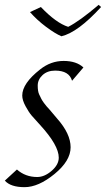

<svg xmlns="http://www.w3.org/2000/svg" viewBox="-62 -766 438 794"><path d="M104 -479Q148 -514 201 -514Q254 -514 283 -487L236 -432Q224 -474 166 -474Q134 -474 114 -455.5Q94 -437 94 -412Q94 -388 100 -375.5Q106 -363 109 -357Q112 -351 119.5 -340.5Q127 -330 130.5 -326.5Q134 -323 144 -311.5Q154 -300 174 -276Q230 -213 230 -157Q230 -101 163.5 -46.5Q97 8 39.5 8Q-18 8 -42 -19L8 -65Q43 -34 92 -34Q122 -34 151.5 -59.5Q181 -85 181 -114Q181 -165 104 -249Q81 -274 69 -288Q57 -302 43.5 -327Q30 -352 30 -371Q30 -421 104 -479ZM62 -716 107 -737Q170 -671 220 -655Q266 -678 346 -746L356 -737Q260 -632 192 -616Q166 -627 128.5 -655Q91 -683 62 -716Z"/></svg>

Font: Felipa
Style: Regular
Weight: 400
Designer: Javier Alcaraz
Foundry: Fontstage
Version: Version 1.001